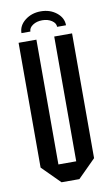

<svg xmlns="http://www.w3.org/2000/svg" viewBox="-89 -838 512 884"><g transform="rotate(-10 166.5 -396.0)"><path d="M41.7 -666.7H125V-83.3H208.3V-666.7H291.7V-83.3L208.3 0H125L41.7 -83.3ZM229.2 -708.3Q229.2 -725.8 210.8 -737.9Q192.5 -750 166.7 -750Q140.8 -750 122.5 -737.9Q104.2 -725.8 104.2 -708.3H62.5Q62.5 -743.3 93.3 -767.5Q124.2 -791.7 166.7 -791.7Q210 -791.7 240.4 -767.5Q270.8 -743.3 270.8 -708.3Z"/></g></svg>

Font: Yulong
Style: Regular
Weight: 400
Designer: GGBotNet
Foundry: f0n7.com
Version: 1.00